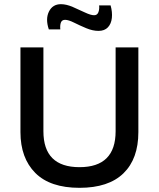

<svg xmlns="http://www.w3.org/2000/svg" viewBox="-20 -887 761 920"><path d="M361 13Q220 13 149 -58.5Q78 -130 78 -254V-660H188V-258Q188 -86 361 -86Q534 -86 534 -258V-660H643V-254Q643 -126 571.5 -56.5Q500 13 361 13ZM452 -739Q424 -739 393 -752Q362 -765 335 -778.5Q308 -792 292 -792Q277 -792 272 -779.5Q267 -767 269 -746H214Q197 -796 214.5 -831.5Q232 -867 272 -867Q298 -867 329 -853.5Q360 -840 387.5 -827Q415 -814 431 -814Q446 -814 451.5 -828.5Q457 -843 455 -861H510Q519 -829 516 -801Q513 -773 497 -756Q481 -739 452 -739Z"/></svg>

Font: Bricolage Grotesque 12pt Medium
Style: Regular
Weight: 500
Designer: Mathieu Triay
Foundry: Atelier Triay
Version: Version 1.001; ttfautohint (v1.8.4.7-5d5b);gftools[0.9.33.de